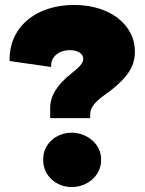

<svg xmlns="http://www.w3.org/2000/svg" viewBox="-20 -740 586 777"><path d="M183 -262H345V-277C345 -321 396 -349 431 -376C503 -433 526 -478 526 -531C526 -640 425 -720 280 -720C123 -720 15 -628 19 -493L187 -469C184 -509 217 -537 263 -537C296 -537 317 -522 317 -502C317 -475 279 -453 249 -426C196 -378 183 -337 183 -302C183 -295 183 -267 183 -262ZM270 17C335 17 389 -31 389 -90V-98C389 -155 334 -203 270 -203C206 -203 155 -156 155 -98V-90C155 -31 206 17 270 17Z"/></svg>

Font: Fixel Text Black
Style: Regular
Weight: 900
Width: 4
Designer: AlfaBravo + MacPaw
Foundry: Kyrylo Tkachov, Marchela Mozhyna, Serhii Makarenko, Maria Weinstein, Zakhar Kryvoshyya
Version: Version 1.211